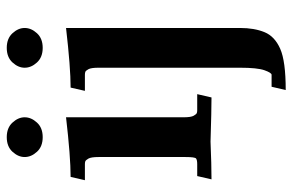

<svg xmlns="http://www.w3.org/2000/svg" viewBox="-170 -478 870 571"><g transform="rotate(-90 265.5 -193.0)"><path d="M260.7 0.5Q222.7 0.5 129.4 -2.4Q60.1 0.5 17.1 0.5L26.9 -42H62.5Q74.7 -42 79.1 -45.4Q83.5 -48.8 83.5 -76.7V-335.4Q83.5 -357.4 78.9 -365.5Q74.2 -373.5 70.8 -374.8Q67.4 -376 62.5 -376H14.6L24.4 -418.5Q84.5 -418.5 201.7 -432.1V-82.5Q201.7 -60.5 206.3 -52.5Q210.9 -44.4 214.4 -43.2Q217.8 -42 222.7 -42H270.5ZM142.6 -501.5Q114.7 -501.5 99.1 -518.6Q83.5 -535.6 83.5 -555.2Q83.5 -574.2 99.1 -591.3Q114.7 -608.4 142.6 -608.4Q170.4 -608.4 186 -591.3Q201.7 -574.2 201.7 -555.2Q201.7 -535.6 186 -518.6Q170.4 -501.5 142.6 -501.5ZM408.2 -501.5Q380.4 -501.5 364.7 -518.6Q349.1 -535.6 349.1 -555.2Q349.1 -574.2 364.7 -591.3Q380.4 -608.4 408.2 -608.4Q436 -608.4 451.7 -591.3Q467.3 -574.2 467.3 -555.2Q467.3 -535.6 451.7 -518.6Q436 -501.5 408.2 -501.5ZM282.7 221.2 292.5 179.2H328.1Q334 179.2 341.6 158Q349.1 136.7 349.1 85.4V-335.4Q349.1 -357.4 344.7 -365.5Q340.3 -373.5 336.7 -374.8Q333 -376 328.1 -376H280.3L290 -418.5Q350.1 -418.5 467.3 -432.1V85.4Q467.3 127.9 454.8 158.2Q442.4 188.5 405.5 204.8Q368.7 221.2 282.7 221.2Z"/></g></svg>

Font: Quaaykop
Style: Bold
Weight: 700
Designer: Tup Wanders
Foundry: Free font, DO NOT SELL
Version: Version 1.00;July 31, 2023;FontCreator 11.5.0.2430 64-bit